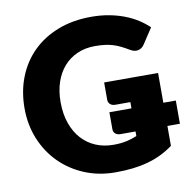

<svg xmlns="http://www.w3.org/2000/svg" viewBox="-82 -818 904 908"><g transform="rotate(-10 370.0 -364.0)"><path d="M740 -165.5H680V-70Q652 -49.5 621.8 -34.8Q591.5 -20 557.2 -10.5Q523 -1 484.2 3.5Q445.5 8 401 8Q321 8 253 -20.2Q185 -48.5 135.2 -98.2Q85.5 -148 57.2 -216.2Q29 -284.5 29 -364.5Q29 -446 56 -514.2Q83 -582.5 133.2 -632Q183.5 -681.5 254.8 -709Q326 -736.5 414 -736.5Q459.5 -736.5 499.5 -729Q539.5 -721.5 573.2 -708.5Q607 -695.5 635 -677.5Q663 -659.5 685 -638.5L636 -564Q624.5 -546.5 606.2 -542.5Q588 -538.5 567 -551.5Q547 -563.5 529.2 -572.2Q511.5 -581 493 -586.5Q474.5 -592 454 -594.5Q433.5 -597 408 -597Q360.5 -597 322.5 -580.2Q284.5 -563.5 257.8 -533Q231 -502.5 216.5 -459.8Q202 -417 202 -364.5Q202 -306.5 218 -261.5Q234 -216.5 262.2 -185.5Q290.5 -154.5 329.2 -138.2Q368 -122 414 -122Q449.5 -122 476.2 -128Q503 -134 527 -144V-166H455Q439 -166 430 -174.2Q421 -182.5 421 -195.5V-277H527V-307H455Q439 -307 430 -315.5Q421 -324 421 -337V-420H680V-277H740Z"/></g></svg>

Font: Lato 2
Style: Regular
Weight: 900
Designer: Lukasz Dziedzic with Adam Twardoch and Botio Nikoltchev
Foundry: tyPoland Lukasz Dziedzic
Version: Version 2.015; 2015-08-06; http://www.latofonts.com/